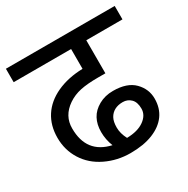

<svg xmlns="http://www.w3.org/2000/svg" viewBox="-144 -752 865 882"><g transform="rotate(-30 288.5 -311.0)"><path d="M323.2 -68.8Q380.9 -69.8 414.3 -93.8Q447.8 -117.7 447.8 -152.3Q447.8 -187 430.4 -204.1Q413.1 -221.2 387.7 -221.2Q362.3 -221.2 344.2 -211.4Q326.2 -201.7 315.9 -183.1Q305.7 -164.6 305.7 -133.3Q305.7 -102.1 323.2 -68.8ZM385.3 -375.5H345.7Q289.6 -375.5 252.7 -367.7Q215.8 -359.9 185.5 -339.4Q126 -298.8 126.5 -231.9Q126.5 -100.6 248.5 -73.2Q233.4 -111.3 233.4 -151.4Q233.4 -191.4 249.3 -220.9Q265.1 -250.5 298.6 -269.3Q332 -288.1 374.5 -288.1Q449.2 -288.1 486.3 -250.5Q523.4 -212.9 523.4 -162.1Q523.4 -111.3 497.3 -75.4Q471.2 -39.6 421.9 -19.8Q372.6 0 303 0Q233.4 0 173.1 -29.1Q112.8 -58.1 79.6 -110.8Q46.4 -163.6 46.4 -228.5Q46.4 -293.5 77.4 -341.3Q108.4 -389.2 167.7 -416.5Q227.1 -443.8 304.7 -445.8V-550.8H0V-622.1H577.1V-550.8H385.3Z"/></g></svg>

Font: NotoSans
Style: Regular
Weight: 400
Designer: Monotype Design team
Foundry: Monotype Imaging Inc.
Version: Version 1.04